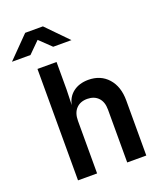

<svg xmlns="http://www.w3.org/2000/svg" viewBox="-226 -1073 996 1182"><g transform="rotate(-20 272.0 -482.5)"><path d="M-54.7 -825.2 82.5 -964.8H198.7L335 -825.2H215.3L139.6 -897.9L66.4 -825.2ZM77.6 0V-730H202.6V-549.8L199.7 -448.2Q209.5 -500 248.5 -529.8Q287.6 -559.6 347.2 -560.1Q428.2 -560.1 476.6 -505.9Q524.9 -451.7 524.9 -360.8V0H399.9V-346.2Q399.9 -397 373.5 -424.3Q347.2 -451.7 301.8 -452.1Q255.4 -452.1 229 -423.8Q202.6 -396 202.6 -344.2V0Z"/></g></svg>

Font: UDEV Gothic 35
Style: Bold
Weight: 700
Version: v2.1.0; ttfautohint (v1.8.4.7-5d5b-dirty) -l 6 -r 45 -G 200 